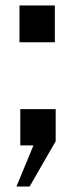

<svg xmlns="http://www.w3.org/2000/svg" viewBox="-20 -530 293 700"><path d="M88 150 183 -15V-132H54V0H102L40 150ZM180 -376V-510H51V-376Z"/></svg>

Font: Cheyenne Sans Medium
Style: Regular
Weight: 500
Designer: The Public Sans project authors (U.S. Web Design System), Libre Franklin designed by Pablo Impallari and Rodrigo Fuenzal
Foundry: The Cheyenne Sans Project Authors
Version: Version 2.007